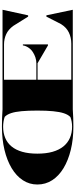

<svg xmlns="http://www.w3.org/2000/svg" viewBox="568 -1322 760 1935"><g transform="rotate(-90 947.5 -354.0)"><path d="M639 -7Q666 -7 690.5 -11.5Q715 -16 736 -24Q760 -47 774 -89.5Q788 -132 794.5 -198Q801 -264 801 -357Q801 -450 795 -515.5Q789 -581 775 -622.5Q761 -664 738 -686Q716 -694 689.5 -698Q663 -702 639 -702Q576 -702 525.5 -681Q475 -660 439.5 -617Q404 -574 385.5 -509Q367 -444 367 -357Q367 -269 385.5 -204Q404 -139 439.5 -95Q475 -51 525.5 -29Q576 -7 639 -7ZM1468 -693H1112V-367H1277Q1308 -367 1336.5 -376.5Q1365 -386 1388 -401Q1416 -418 1435 -446Q1454 -474 1458 -503H1468V-250H1458L1278 -355H1112V-15H1476Q1537 -15 1588 -39.5Q1639 -64 1673 -119L1748 -266H1761L1817 0H814Q771 3 727 4.5Q683 6 639 6Q512 6 405.5 -20Q299 -46 220.5 -93.5Q142 -141 99 -208Q56 -275 56 -357Q56 -437 99 -503Q142 -569 220.5 -616Q299 -663 405.5 -688.5Q512 -714 639 -714Q683 -714 727 -712.5Q771 -711 814 -708H1817L1761 -450H1748L1655 -599Q1619 -649 1571 -671Q1523 -693 1468 -693Z"/></g></svg>

Font: Kalnia Expanded Medium
Style: Regular
Weight: 500
Width: 7
Designer: Frida Medrano
Foundry: Frida Medrano
Version: Version 1.105